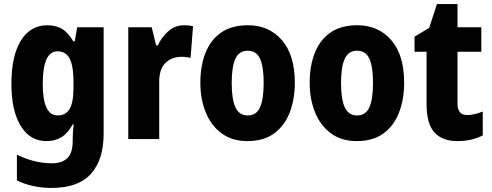

<svg xmlns="http://www.w3.org/2000/svg" viewBox="-20 -683 2414 943"><path d="M213 -559Q254 -559 284.5 -541Q315 -523 340 -480H347L359 -549H489V-27Q489 102 426.5 171Q364 240 233 240Q138 240 63 203V77Q109 99 152 109Q195 119 235 119Q284 119 310.5 94Q337 69 337 10V3Q337 -35 342 -72H337Q313 -28 281.5 -9Q250 10 208 10Q127 10 81.5 -65Q36 -140 36 -271Q36 -408 82.5 -483.5Q129 -559 213 -559ZM262 -431Q190 -431 190 -270Q190 -116 263 -116Q303 -116 322 -148Q341 -180 341 -254V-278Q341 -360 322 -395.5Q303 -431 262 -431Z M884 -559Q894 -559 905 -558Q916 -557 928 -554L916 -399Q908 -401 896.5 -402.5Q885 -404 874 -404Q822 -404 791.5 -373Q761 -342 762 -278V0H610V-549H725L747 -460H755Q772 -498 805.5 -528.5Q839 -559 884 -559Z M1428 -276Q1428 -197 1403.5 -132Q1379 -67 1327.5 -28.5Q1276 10 1195 10Q1120 10 1068.5 -28Q1017 -66 990.5 -131Q964 -196 964 -276Q964 -360 989.5 -424Q1015 -488 1066.5 -523.5Q1118 -559 1198 -559Q1301 -559 1364.5 -486Q1428 -413 1428 -276ZM1118 -275Q1118 -195 1136.5 -155.5Q1155 -116 1197 -116Q1239 -116 1257 -155.5Q1275 -195 1275 -276Q1275 -356 1257 -395Q1239 -434 1196 -434Q1155 -434 1136.5 -395Q1118 -356 1118 -275Z M1965 -276Q1965 -197 1940.5 -132Q1916 -67 1864.5 -28.5Q1813 10 1732 10Q1657 10 1605.5 -28Q1554 -66 1527.5 -131Q1501 -196 1501 -276Q1501 -360 1526.5 -424Q1552 -488 1603.5 -523.5Q1655 -559 1735 -559Q1838 -559 1901.5 -486Q1965 -413 1965 -276ZM1655 -275Q1655 -195 1673.5 -155.5Q1692 -116 1734 -116Q1776 -116 1794 -155.5Q1812 -195 1812 -276Q1812 -356 1794 -395Q1776 -434 1733 -434Q1692 -434 1673.5 -395Q1655 -356 1655 -275Z M2274 -118Q2292 -118 2311 -122.5Q2330 -127 2351 -135V-18Q2326 -5 2295 2.5Q2264 10 2227 10Q2152 10 2113.5 -33Q2075 -76 2075 -173V-429H2016V-503L2088 -546L2126 -663H2227V-549H2344V-429H2227V-174Q2227 -118 2274 -118Z"/></svg>

Font: Noto Sans Kannada Condensed ExtraBold
Style: Regular
Weight: 800
Width: 3
Designer: Jelle Bosma - Monotype Design Team
Foundry: Monotype Imaging Inc.
Version: Version 2.005; ttfautohint (v1.8.4.7-5d5b)